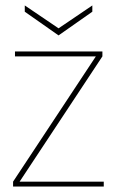

<svg xmlns="http://www.w3.org/2000/svg" viewBox="-20 -685 430 705"><path d="M28 0V-18L332 -478H35V-496H356V-478L52 -18H361V0ZM195 -555 71 -642V-665L195 -581L319 -665V-642Z"/></svg>

Font: DM Sans 36pt Thin
Style: Regular
Weight: 250
Designer: Colophon Foundry, Jonny Pinhorn
Foundry: Colophon Foundry
Version: Version 4.004;gftools[0.9.30]